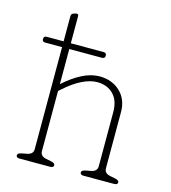

<svg xmlns="http://www.w3.org/2000/svg" viewBox="-108 -814 801 901"><g transform="rotate(15 292.0 -363.0)"><path d="M31 -570.5Q31 -585 45.5 -585H127.5V-705.5Q127.5 -719 137 -722L149.5 -726Q151 -726.5 154 -726.5Q162.5 -726.5 162.5 -716.5V-585H321.5Q336 -585 336 -571Q336 -557 321.5 -557H162.5V-386.5Q207 -426.5 250 -448.2Q293 -470 334 -470Q394.5 -470 434 -432.8Q473.5 -395.5 473.5 -334V-61Q473.5 -36.5 502.5 -31L527.5 -26Q546.5 -22 546.5 -12Q546.5 0 529.5 0H381.5Q364.5 0 364.5 -12Q364.5 -22 383.5 -26L409.5 -31Q438.5 -36.5 438.5 -61V-324Q438.5 -381 408.5 -411Q378.5 -441 330 -441Q297 -441 257.8 -422Q218.5 -403 173.5 -363L162.5 -353V-61Q162.5 -36.5 191.5 -31L216.5 -26Q235.5 -22 235.5 -12Q235.5 0 218.5 0H70.5Q53.5 0 53.5 -12Q53.5 -22 72.5 -26L98.5 -31Q127.5 -36.5 127.5 -61V-557H45.5Q31 -557 31 -570.5Z"/></g></svg>

Font: Fraunces 9pt SuperSoft Thin
Style: Regular
Weight: 100
Version: Version 1.000;[b76b70a41]